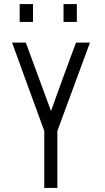

<svg xmlns="http://www.w3.org/2000/svg" viewBox="-20 -919 512 937"><path d="M106 -711 229 -377Q241 -411 256.5 -454Q272 -497 288.5 -542Q305 -587 321 -630.5Q337 -674 351 -711H419L260 -280V-2H196V-280Q157 -388 117.5 -495Q78 -602 39 -711ZM355 -899V-812H290V-899ZM141 -899V-812H76V-899Z"/></svg>

Font: Fundamental  Brigade Scvhlank
Style: Regular
Weight: 100
Designer: Peter Wiegel, original typeface by Arno Drescher 1935
Foundry: Peter Wiegel
Version: Version 0.000 2012 initial release